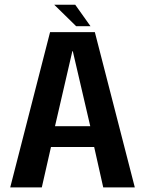

<svg xmlns="http://www.w3.org/2000/svg" viewBox="-20 -816 632 836"><path d="M24.5 0H162L202 -176H390L429.5 0H567L393 -676H198ZM219.5 -266.5 295 -593H297L373 -266.5ZM311.5 -702H374L307.5 -795.5H216Z"/></svg>

Font: Anybody SemiCondensed SemiBold
Style: Regular
Weight: 600
Width: 4
Version: Version 1.113;gftools[0.9.25]